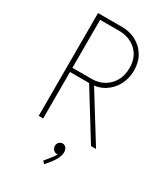

<svg xmlns="http://www.w3.org/2000/svg" viewBox="-229 -824 1020 1164"><g transform="rotate(30 281.0 -241.5)"><path d="M118.2 -325.2V-354.5H268.6Q316.4 -354.5 354 -376.2Q391.6 -397.9 413.1 -436.5Q434.6 -475.1 434.6 -526.4Q434.6 -602.5 386.7 -646.5Q338.9 -690.4 264.6 -690.4H118.2V-719.7H269.5Q324.2 -719.7 368.7 -696Q413.1 -672.4 439.5 -628.9Q465.8 -585.4 465.8 -526.4Q465.8 -471.7 441.9 -426Q418 -380.4 374.8 -352.8Q331.5 -325.2 274.4 -325.2ZM102.5 0V-719.7H133.8V0ZM468.8 0 265.6 -328.1 287.1 -349.6 503.9 0ZM278.3 237.3 261.7 221.7 293.9 181.6Q304.2 168.9 310.3 159.9Q316.4 150.9 318.8 143.3Q321.3 135.7 320.3 127.9L333 126Q329.6 134.8 324.2 140.1Q318.8 145.5 311.5 145.5Q299.8 145.5 289.1 134.8Q278.3 124 278.3 107.4Q278.3 91.8 289.1 82Q299.8 72.3 311.5 72.3Q328.6 72.3 337.6 84.5Q346.7 96.7 346.7 115.2Q346.7 130.4 340.6 145.8Q334.5 161.1 326.7 173.8Q318.8 186.5 313.5 193.4Z"/></g></svg>

Font: Reddit Mono ExtraLight
Style: Regular
Weight: 250
Monospace: yes
Designer: Stephen Hutchings
Foundry: Reddit
Version: Version 1.014